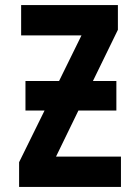

<svg xmlns="http://www.w3.org/2000/svg" viewBox="-20 -734 540 754"><path d="M455 -119H200L288 -300H437V-416H345L443 -617V-714H63V-595H300L212 -416H80V-300H155L55 -97V0H455Z"/></svg>

Font: Noto Sans Mono UI Condensed
Style: Bold
Weight: 700
Width: 3
Designer: Monotype Design team
Foundry: Monotype Imaging Inc.
Version: 1.000